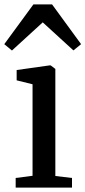

<svg xmlns="http://www.w3.org/2000/svg" viewBox="-40 -856 390 876"><path d="M31.5 -44 108.5 -54V-471.5L36 -489.5V-536.5L185 -557.5H191.5L212.5 -541.5V-53L288.5 -44V0H31.5ZM-20.5 -654.5 112.5 -836H197.5L330 -654.5L295 -626L155 -754L14.5 -625.5Z"/></svg>

Font: Merriweather 12pt
Style: Regular
Weight: 400
Designer: Eben Sorkin
Foundry: Eben Sorkin
Version: Version 2.100